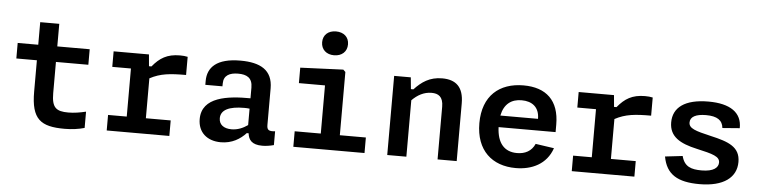

<svg xmlns="http://www.w3.org/2000/svg" viewBox="-47 -1024 5054 1275"><g transform="rotate(5 2480.0 -387.0)"><path d="M408.5 13.5C457.5 13.5 503 7 541 -4V-112.5C501.5 -103 462.5 -96.5 424 -96.5C343 -96.5 313 -119 313 -216V-424H529V-527.5H313V-678H186V-527.5H49V-424H186V-215C186 -30.5 249 13.5 408.5 13.5Z M924 -527.5H688.5V-424H813V-103.5H688.5V0H1106V-103.5H940.5V-369.5C1011.5 -407.5 1076.5 -413 1181.5 -413V-534C1166 -537.5 1149.5 -539 1130 -539C1044.5 -539 995.5 -508 947.5 -449.5H931Z M1533 -539.5C1375 -539.5 1314.5 -475.5 1314.5 -385V-359H1428.5L1429 -379.5C1429.5 -432 1468.5 -452 1525.5 -452C1582 -452 1621 -433.5 1621 -367.5V-296C1469.5 -297.5 1297 -277.5 1297 -129.5C1297 -41.5 1357.5 12 1450 12C1524.5 12 1579 -22.5 1616.5 -63.5H1629C1634 -20.5 1656 11 1726 11C1749.5 11 1775 7.5 1803 0V-92C1759.5 -87.5 1748.5 -96.5 1748.5 -130V-373.5C1748.5 -495.5 1666 -539.5 1533 -539.5ZM1429.5 -146.5C1429.5 -203 1486 -229 1585 -229C1597.5 -229 1609.5 -228.5 1621 -227V-117.5C1589 -95 1553.5 -80 1513 -80C1461 -80 1429.5 -104.5 1429.5 -146.5Z M1932.5 0H2407V-103.5H2233.5V-525L2218.5 -539.5L1932.5 -527.5V-424.5H2106.5V-103.5H1932.5ZM2148.5 -629C2200 -629 2235 -660 2235 -709C2235 -758 2200 -788 2148.5 -788C2097.5 -788 2062.5 -758 2062.5 -709C2062.5 -660 2097.5 -629 2148.5 -629Z M3021.5 0V-384.5C3021.5 -493.5 2970 -539 2878 -539C2795 -539 2741.5 -501.5 2693.5 -449.5H2677L2669.5 -527.5H2558.5V0H2686V-376C2722.5 -413 2765.5 -437 2816.5 -437C2860.5 -437 2894 -419 2894 -351V0Z M3149.5 -264.5C3149.5 -82 3258.5 12 3415.5 12C3522 12 3620 -32 3657.5 -141.5L3534 -159.5C3512 -110 3469.5 -88 3415.5 -88C3330.5 -88 3283 -143.5 3279 -249H3659V-299C3659 -460 3571.5 -539.5 3420.5 -539.5C3260 -539.5 3149.5 -447.5 3149.5 -264.5ZM3284 -326.5C3300 -405.5 3349 -440 3416.5 -440C3486.5 -440 3535 -404 3535 -326.5Z M4024 -527.5H3788.5V-424H3913V-103.5H3788.5V0H4206V-103.5H4040.5V-369.5C4111.5 -407.5 4176.5 -413 4281.5 -413V-534C4266 -537.5 4249.5 -539 4230 -539C4144.5 -539 4095.5 -508 4047.5 -449.5H4031Z M4653.5 -539.5C4494.5 -539.5 4418 -479 4418 -380.5C4418 -285 4490 -245 4603 -220C4712.5 -195.5 4758 -182.5 4758 -142C4758 -109 4727.5 -80 4647 -80C4577.5 -80 4531.5 -94.5 4513.5 -164.5L4397 -151C4418 -33 4494.5 12 4640.5 12C4801.5 12 4886 -53.5 4886 -157C4886 -257.5 4807.5 -286 4688.5 -313C4583 -337.5 4539.5 -350.5 4539.5 -390.5C4539.5 -429 4578 -448.5 4645 -448.5C4719.5 -448.5 4755 -423.5 4760 -372.5L4875 -381.5C4877.5 -486 4797 -539.5 4653.5 -539.5Z"/></g></svg>

Font: Monaspace Neon SemiBold
Style: Regular
Weight: 600
Designer: Riley Cran & the Lettermatic Team
Foundry: Lettermatic
Version: Version 1.200 (Monaspace Neon)